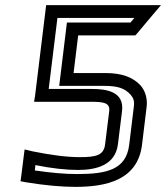

<svg xmlns="http://www.w3.org/2000/svg" viewBox="-20 -694 648 749"><path d="M406 -260 390 -131C385 -88 355 -81 291 -81C240 -81 179 -89 105 -104L76 -111L72 -80L63 -8L60 13L81 17C154 29 219 35 274 35C394 35 517 9 534 -129L552 -277C556 -308 547 -339 529 -360C498 -394 453 -409 392 -409H267L285 -556H495H508L517 -566L574 -634L608 -674H559H185H160L157 -649L117 -322L113 -297H138H330C384 -297 410 -294 406 -260ZM456 -260C466 -338 393 -347 337 -347H170L204 -624H504L489 -606H266H241L238 -581L214 -384L211 -359H236H386C439 -359 467 -350 490 -324C501 -311 505 -299 502 -277L484 -129C472 -31 395 -15 280 -15C232 -15 178 -20 116 -29L118 -50C182 -37 238 -31 285 -31C356 -31 430 -50 440 -131L456 -260Z"/></svg>

Font: Gamestation Text Outline
Style: Italic
Weight: 400
Designer: Jonas Hecksher
Foundry: Jonas Hecksher, Playtypeª, e-types AS
Version: Version 1.003